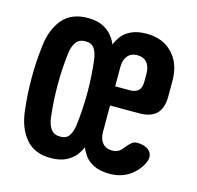

<svg xmlns="http://www.w3.org/2000/svg" viewBox="-88 -652 776 755"><g transform="rotate(15 300.0 -275.0)"><path d="M565 -344Q565 -296 542 -273Q519 -250 471 -250H353V-143Q353 -114 367 -97.5Q381 -81 406 -81Q429 -81 443 -96Q446 -98 448 -102Q462 -120 472 -128Q482 -136 493 -136Q531 -136 547 -116.5Q563 -97 548 -67Q538 -47 522 -31Q482 10 420 10Q381 10 356 -2.5Q331 -15 318.5 -32.5Q306 -50 300 -66Q294 -50 280.5 -32.5Q267 -15 242.5 -2.5Q218 10 180 10Q114 10 78.5 -32Q43 -74 35 -143Q27 -209 27 -275.5Q27 -342 35 -407Q43 -477 78.5 -518.5Q114 -560 180 -560Q218 -560 242.5 -547.5Q267 -535 280.5 -517.5Q294 -500 300 -484Q306 -500 318.5 -517.5Q331 -535 356 -547.5Q381 -560 420 -560Q486 -560 525.5 -518.5Q565 -477 565 -407ZM195 -81Q220 -81 231 -97.5Q242 -114 246 -143Q254 -209 254 -275.5Q254 -342 246 -407Q242 -437 231 -453Q220 -469 195 -469Q170 -469 157.5 -452.5Q145 -436 141 -407Q133 -342 133 -275.5Q133 -209 141 -143Q145 -114 157.5 -97.5Q170 -81 195 -81ZM353 -328H412Q436 -328 447.5 -339.5Q459 -351 459 -375V-407Q459 -437 445 -453Q431 -469 406 -469Q381 -469 367 -452.5Q353 -436 353 -407Z"/></g></svg>

Font: Maple Mono NL
Style: Bold
Weight: 700
Monospace: yes
Designer: subframe7536
Version: Version 7.000